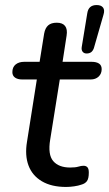

<svg xmlns="http://www.w3.org/2000/svg" viewBox="-20 -732 433 761"><path d="M242 9Q184 9 146 -13.5Q108 -36 93 -76Q78 -116 87 -170L126 -417H68Q50 -417 39.5 -424.5Q29 -432 29 -446Q29 -466 42 -476.5Q55 -487 76 -487H137L155 -599Q159 -621 171 -631.5Q183 -642 205 -642Q228 -642 238 -629Q248 -616 244 -591L228 -487H343Q362 -487 372.5 -480Q383 -473 383 -458Q383 -440 371 -428.5Q359 -417 339 -417H217L179 -179Q169 -119 191 -93.5Q213 -68 258 -68Q279 -68 290.5 -71.5Q302 -75 311 -75Q321 -75 326.5 -69Q332 -63 332 -48Q332 -24 324.5 -14Q317 -4 302 0Q291 4 274 6.5Q257 9 242 9ZM323 -520Q313 -520 307.5 -527Q302 -534 304 -546L326 -680Q331 -712 363 -712Q381 -712 388.5 -702Q396 -692 390 -673L352 -541Q348 -530 341 -525Q334 -520 323 -520Z"/></svg>

Font: Nunito ExtraLight Medium
Style: Italic
Weight: 500
Italic angle: -9°
Version: Version 3.602